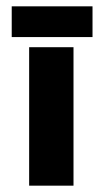

<svg xmlns="http://www.w3.org/2000/svg" viewBox="-20 -586 324 606"><path d="M72 -437H212V0H72ZM17 -566H272V-469H17Z"/></svg>

Font: Reem Kufi Fun
Style: Bold
Weight: 700
Designer: Khaled Hosny
Version: Version 1.005